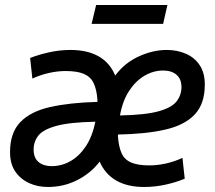

<svg xmlns="http://www.w3.org/2000/svg" viewBox="-20 -732 856 765"><path d="M171 13Q130 13 96 -2.5Q62 -18 41 -48.5Q20 -79 20 -126Q20 -203 61 -245.5Q102 -288 179.5 -305.5Q257 -323 368 -326Q368 -329 368 -331Q368 -333 368 -336Q365 -376 353 -401Q341 -426 314.5 -437.5Q288 -449 241 -449Q210 -449 176 -441.5Q142 -434 109 -419L100 -501Q133 -514 175.5 -523.5Q218 -533 261 -533Q328 -533 373 -507.5Q418 -482 439 -431Q477 -482 533.5 -507.5Q590 -533 644 -533Q686 -533 720.5 -518Q755 -503 775.5 -472.5Q796 -442 796 -395Q796 -318 755.5 -275.5Q715 -233 638 -215.5Q561 -198 450 -196Q450 -194 450 -192Q450 -190 450 -188Q453 -147 464.5 -121.5Q476 -96 502.5 -84.5Q529 -73 575 -73Q607 -73 641 -80.5Q675 -88 707 -103L716 -20Q683 -6 640.5 3.5Q598 13 554 13Q488 13 443.5 -12.5Q399 -38 377 -88Q342 -42 288 -14.5Q234 13 171 13ZM186 -70Q225 -70 260 -89.5Q295 -109 321.5 -148.5Q348 -188 360 -247Q258 -245 205 -230.5Q152 -216 133 -192Q114 -168 114 -136Q114 -103 133.5 -86.5Q153 -70 186 -70ZM458 -272Q559 -274 611.5 -288.5Q664 -303 683.5 -328Q703 -353 703 -385Q703 -417 683.5 -434Q664 -451 630 -451Q592 -451 557 -431Q522 -411 495.5 -371.5Q469 -332 458 -272ZM345 -637 363 -712H647L630 -637Z"/></svg>

Font: Ubuntu Sans Medium
Style: Italic
Weight: 500
Italic angle: -13.5°
Designer: Dalton Maag Ltd
Foundry: Dalton Maag Ltd
Version: Version 1.006